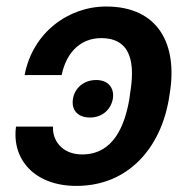

<svg xmlns="http://www.w3.org/2000/svg" viewBox="-20 -573 597 602"><path d="M146.3 -176.1H30.2C16.3 -72.4 89.1 9.9 219.5 9.9C383.5 9.9 484 -110.8 509.6 -263.1L512.1 -279.5C537.6 -432.5 477.6 -552.6 312.9 -552.6C193.9 -552.6 82 -470.2 57.2 -337.7H173.3C190 -417.3 240.1 -453.5 297.2 -453.5C397 -453.5 402.3 -365.4 387.8 -279.5L385.7 -263.1C371.1 -177.6 335.2 -88.8 237.6 -88.8C172.2 -88.8 143.5 -135.7 146.3 -176.1ZM208.8 -263.1C203.1 -230.1 221.9 -204.5 262.1 -204.5C301.1 -204.5 327.8 -230.1 333.8 -263.1C339.1 -295.8 320.7 -322.1 281.6 -322.1C242.2 -322.1 213.8 -296.2 208.8 -263.1Z"/></svg>

Font: Magic Ui Pro Semi Bold
Style: Italic
Weight: 600
Italic angle: -9.39999°
Designer: Stefan Endress, Andreas Faust
Version: Version 1.000;FEAKit 1.0